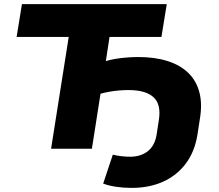

<svg xmlns="http://www.w3.org/2000/svg" viewBox="-20 -725 1069 936"><path d="M622 191Q582 191 545.5 185.5Q509 180 483 170L530 29Q550 34 572 36.5Q594 39 614 39Q666 39 700 12.5Q734 -14 743 -66L754 -137Q767 -214 729.5 -250Q692 -286 606 -286Q585 -286 561 -284Q537 -282 514 -278Q491 -274 470 -268L428 0H229L315 -545H61L87 -705H793L767 -545H514L496 -427Q514 -433 540 -437.5Q566 -442 596 -444.5Q626 -447 654 -447Q735 -447 796.5 -427.5Q858 -408 897.5 -370Q937 -332 952 -275Q967 -218 954 -143L943 -71Q930 13 886.5 71.5Q843 130 775.5 160.5Q708 191 622 191Z"/></svg>

Font: Nunito Sans 10pt SemiExpanded Black
Style: Italic
Weight: 900
Width: 6
Italic angle: -9°
Designer: Vernon Adams
Foundry: Vernon Adams
Version: Version 3.101;gftools[0.9.27]